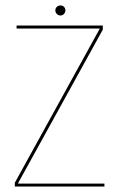

<svg xmlns="http://www.w3.org/2000/svg" viewBox="-20 -686 458 706"><path d="M34.5 0H364V-11H47V-13.5L358 -577V-592H41V-581H346.5V-580L34.5 -14ZM202.5 -629Q210 -629 215.2 -634.8Q220.5 -640.5 220.5 -648Q220.5 -655.5 215.2 -660.8Q210 -666 202.5 -666Q194.5 -666 189 -660.8Q183.5 -655.5 183.5 -648Q183.5 -640 189.2 -634.5Q195 -629 202.5 -629Z"/></svg>

Font: Anybody Thin Thin
Style: Regular
Weight: 250
Version: Version 1.113;gftools[0.9.25]